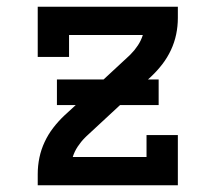

<svg xmlns="http://www.w3.org/2000/svg" viewBox="-20 -550 640 570"><path d="M332 -234 268 -296 364 -385Q365 -386 366 -387Q367 -388 368 -389Q380 -401 389.5 -415.5Q399 -430 404 -446H185V-381H92V-530H508V-497Q508 -472 503 -448Q498 -424 487.5 -401.5Q477 -379 462 -359.5Q447 -340 429 -323ZM92 0V-33Q92 -58 97 -82Q102 -106 112.5 -128.5Q123 -151 138 -170.5Q153 -190 171 -207L268 -296L332 -234L236 -145Q235 -144 234 -143Q233 -142 232 -141Q220 -129 210.5 -114.5Q201 -100 196 -84H415V-149H508V0ZM451 -238H149V-314H451Z"/></svg>

Font: Iosevka Curly Slab MdEx
Style: Regular
Weight: 500
Width: 7
Monospace: yes
Designer: Belleve Invis
Foundry: Belleve Invis
Version: Version 11.1.0; ttfautohint (v1.8.3)